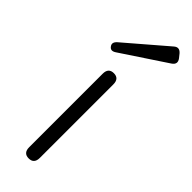

<svg xmlns="http://www.w3.org/2000/svg" viewBox="-247 -746 763 763"><g transform="rotate(45 134.5 -365.0)"><path d="M121 0Q91 0 91 -33V-446Q91 -479 121 -479Q151 -479 151 -446V-33Q151 0 121 0ZM69 -544Q49 -530 38 -545Q26 -560 44 -576L214 -722Q233 -739 250 -719L262 -704Q278 -683 256 -668Z"/></g></svg>

Font: Shin Retro Maru Gothic Regular
Style: Regular
Weight: 400
Designer: Iose
Foundry: Typographish
Version: Version 1.002